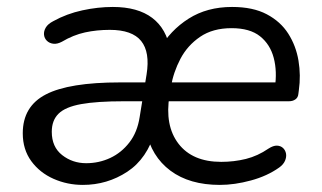

<svg xmlns="http://www.w3.org/2000/svg" viewBox="-20 -515 911 544"><path d="M214.6 8.9Q170.8 8.9 131.8 -8.3Q92.7 -25.6 68.6 -58.5Q44.5 -91.5 44.5 -137.3Q44.5 -213.8 110.2 -247.6Q175.9 -281.5 319.5 -281.5H400L392.1 -228.1H331.3Q254.2 -228.1 209.7 -220Q165.1 -211.9 145.9 -192.9Q126.7 -174 126.7 -141.6Q126.7 -98.6 156.1 -75.6Q185.4 -52.6 224.2 -52.6Q260.4 -52.6 292.2 -67.4Q324.1 -82.3 346.6 -111.4Q369.1 -140.4 375.7 -183.4L395.3 -304.1Q405.4 -367.3 379.9 -398.9Q354.5 -430.4 291.1 -430.4Q254.3 -430.4 221 -423.2Q187.6 -415.9 155.1 -396.6Q141.9 -389.7 130.9 -391.1Q119.9 -392.5 112.8 -399.5Q105.7 -406.6 104.7 -416.6Q103.7 -426.6 109.7 -436.9Q115.8 -447.2 130.9 -455Q169.2 -476.2 213.3 -485.7Q257.5 -495.3 299.6 -495.3Q370.3 -495.3 411.3 -464.3Q452.2 -433.2 461.9 -374.2H430.9Q462.3 -429.1 514.5 -462.2Q566.6 -495.3 637.5 -495.3Q696.7 -495.3 735.8 -474.6Q774.9 -454 796.8 -419.6Q818.7 -385.2 825.7 -343.3Q832.7 -301.3 826.7 -259.2L825.3 -248.4Q824.3 -238.5 816.8 -233.3Q809.4 -228.1 798.5 -228.1H440L447.9 -281.5H776.7L758.6 -265.6Q765.7 -312.5 755.6 -350.9Q745.5 -389.3 716.8 -412.2Q688 -435.2 636.1 -435.2Q582.9 -435.2 547 -410.7Q511.1 -386.2 491.2 -348.3Q471.3 -310.5 464.3 -269.2L460.3 -245.1Q446.2 -159.4 485.7 -107.9Q525.2 -56.4 606.8 -56.4Q643.2 -56.4 676.8 -64.7Q710.3 -73.1 740.6 -93.9Q754.3 -102.8 764.8 -102.4Q775.3 -101.9 782 -95.6Q788.6 -89.3 790.4 -79.8Q792.1 -70.2 787.5 -59.4Q782.8 -48.7 771 -40.3Q737.1 -16.2 691 -3.7Q644.8 8.9 602.7 8.9Q517 8.9 462.8 -31.5Q408.6 -72 393.8 -144.4H419.9Q397.3 -65.5 340.5 -28.3Q283.7 8.9 214.6 8.9Z"/></svg>

Font: Nunito Variable Extra Light
Style: Italic
Weight: 200
Italic angle: -9°
Designer: Vernon Adams
Foundry: Vernon Adams
Version: Version 3.602